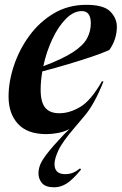

<svg xmlns="http://www.w3.org/2000/svg" viewBox="-20 -544 504 796"><path d="M329.5 -62.5 291 -17Q238.5 44 222.2 79.2Q206 114.5 206 136Q206 178 250 178Q268 178 282.2 172.2Q296.5 166.5 312 154L316 159Q280.5 202 255.8 217.2Q231 232.5 205 232.5Q169 232.5 154.2 215.2Q139.5 198 139.5 174.5Q139.5 157 146.8 138.5Q154 120 176.8 90.8Q199.5 61.5 246 12.5L268 -9Q245.5 2.5 220.5 7.2Q195.5 12 172 12Q93.5 12 54.5 -30.5Q15.5 -73 15.5 -143.5Q15.5 -205.5 37.8 -272.2Q60 -339 102 -396.2Q144 -453.5 203.5 -488.8Q263 -524 338 -524Q410 -524 437.2 -496.2Q464.5 -468.5 464.5 -432.5Q464.5 -408 456.8 -383.5Q449 -359 433.5 -337Q406.5 -324.5 361.5 -309.2Q316.5 -294 262.8 -278Q209 -262 155.5 -248Q148.5 -208.5 148.5 -172Q148.5 -120.5 167.5 -97.5Q186.5 -74.5 226 -74.5Q269 -74.5 313.2 -101Q357.5 -127.5 402.5 -207L409 -206.5Q371.5 -111 329.5 -62.5ZM319.5 -498Q284.5 -498 252.5 -465.2Q220.5 -432.5 196.2 -380.2Q172 -328 159.5 -269.5Q239 -299.5 281.8 -327.2Q324.5 -355 340.5 -384.2Q356.5 -413.5 356.5 -447Q356.5 -498 319.5 -498Z"/></svg>

Font: Newsreader Display SemiBold
Style: Italic
Weight: 600
Italic angle: -17°
Designer: Hugues Gentile
Foundry: Production Type
Version: Version 1.001